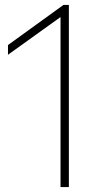

<svg xmlns="http://www.w3.org/2000/svg" viewBox="-20 -762 407 782"><path d="M226.5 0V-692.5L12.5 -539V-578.5L238.5 -742H260.5V0Z"/></svg>

Font: Encode Sans SmExp Th
Style: Regular
Weight: 100
Width: 6
Designer: Multiple Designers
Foundry: Impallari Type
Version: Version 3.002; ttfautohint (v1.8.3) -l 8 -r 50 -G 200 -x 14 